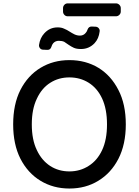

<svg xmlns="http://www.w3.org/2000/svg" viewBox="-20 -1087 809 1117"><path d="M682.6 -1040V-1019.5Q682.6 -1008.8 674.3 -1000.5Q666 -992.2 654.3 -992.2H374Q362.3 -992.2 354.5 -1000.5Q346.7 -1008.8 346.7 -1019.5V-1040Q346.7 -1050.8 354.5 -1059.1Q362.3 -1067.4 374 -1067.4H654.3Q666 -1067.4 674.3 -1059.1Q682.6 -1050.8 682.6 -1040ZM254.9 -796.9Q244.1 -796.9 231.4 -797.9Q219.7 -797.9 212.9 -806.2Q206.1 -814.5 207 -825.2Q212.9 -866.2 237.3 -892.6Q268.6 -927.7 315.4 -927.7Q337.9 -927.7 353.5 -919.9Q370.1 -913.1 384.8 -903.3Q398.4 -894.5 412.1 -887.7Q414.1 -886.7 414.1 -886.7Q428.7 -879.9 445.3 -879.9Q465.8 -879.9 478.5 -895.5Q486.3 -904.3 489.3 -915Q496.1 -933.6 514.6 -932.6Q517.6 -932.6 524.9 -932.1Q532.2 -931.6 537.1 -931.6Q547.9 -930.7 554.7 -922.4Q561.5 -914.1 559.6 -903.3Q554.7 -862.3 530.3 -835.9Q498 -801.8 451.2 -801.8Q425.8 -801.8 410.2 -808.6Q393.6 -816.4 380.9 -825.2Q369.1 -834 356.4 -841.8Q355.5 -842.8 353.5 -843.8Q340.8 -849.6 322.3 -849.6Q301.8 -849.6 289.1 -835Q282.2 -826.2 279.3 -815.4Q273.4 -795.9 254.9 -796.9ZM711.9 -363.3Q711.9 -247.1 668.9 -163.1Q626 -80.1 551.8 -35.2Q478.5 9.8 383.8 9.8Q290 9.8 215.8 -35.2Q141.6 -80.1 98.6 -164.1Q56.6 -247.1 56.6 -363.3Q56.6 -480.5 98.6 -563.5Q141.6 -647.5 215.8 -692.4Q290 -737.3 383.8 -737.3Q478.5 -737.3 552.7 -692.4Q626 -647.5 668.9 -563.5Q711.9 -480.5 711.9 -363.3ZM602.5 -363.3Q602.5 -452.1 574.2 -513.7Q545.9 -574.2 496.1 -605.5Q446.3 -636.7 383.8 -636.7Q321.3 -636.7 272.5 -605.5Q222.7 -574.2 194.3 -512.7Q165 -452.1 165 -363.3Q165 -274.4 194.3 -213.9Q222.7 -153.3 272.5 -121.1Q321.3 -89.8 383.8 -89.8Q446.3 -89.8 496.1 -122.1Q545.9 -153.3 574.2 -213.9Q602.5 -274.4 602.5 -363.3Z"/></svg>

Font: DeepSea
Style: Medium
Weight: 500
Designer: Stem
Version: Version 3.019;git-0a5106e0b